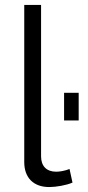

<svg xmlns="http://www.w3.org/2000/svg" viewBox="-20 -750 354 776"><path d="M78 -95C78 -31 116 6 179 6C206 6 248 -1 273 -12L261 -67C244 -60 222 -56 207 -56C168 -56 146 -79 146 -118V-730H78ZM298 -263V-375H239V-263Z"/></svg>

Font: Raleway Reg
Style: Regular
Weight: 400
Designer: Matt McInerney, Pablo Impallari, Rodrigo Fuenzalida
Foundry: Matt McInerney, Pablo Impallari, Rodrigo Fuenzalida
Version: Version 3.00 July 28, 2015